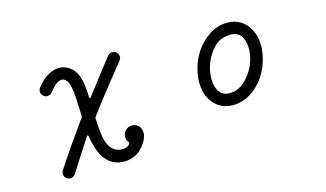

<svg xmlns="http://www.w3.org/2000/svg" viewBox="-86 -797 2172 1281"><g transform="rotate(-15 1000.0 -156.0)"><path d="M806 15Q813 29 813 47Q813 86 778 130Q742 175 705 187.5Q668 200 638 200Q577 197 539.5 166Q502 135 482 84.5Q462 34 453 -25Q452 -31 449 -32Q446 -33 442 -28Q408 25 368 86Q328 147 299 194Q287 214 262 214Q243 214 232 201.5Q221 189 221 173Q221 161 227 151Q249 117 276.5 76Q304 35 333.5 -7Q363 -49 390.5 -88Q418 -127 439 -156Q443 -161 443 -167Q441 -231 438 -287Q435 -343 425.5 -382Q416 -421 391 -433Q385 -436 376 -436Q340 -436 293 -374Q279 -355 257 -355Q244 -355 234 -362Q215 -376 215 -397Q215 -403 217 -409.5Q219 -416 223 -421Q258 -468 299 -492.5Q340 -517 380 -517Q410 -517 437 -502Q475 -481 492.5 -445Q510 -409 516 -365Q522 -321 523 -276Q523 -270 526.5 -269Q530 -268 534 -273Q570 -320 605 -365.5Q640 -411 669.5 -449Q699 -487 717 -510Q730 -526 750 -526Q764 -526 776 -517Q792 -503 792 -484Q792 -471 782 -458Q764 -436 735.5 -400.5Q707 -365 672.5 -321.5Q638 -278 601.5 -231Q565 -184 532 -139Q528 -134 528 -128Q530 -83 534 -40.5Q538 2 549 36.5Q560 71 582.5 92.5Q605 114 643 117Q663 118 678.5 111.5Q694 105 701 93Q705 87 700 80Q687 64 687 43Q687 17 705.5 -1.5Q724 -20 750 -20Q768 -20 783.5 -11Q799 -2 806 15Z M1438 24Q1383 24 1342.5 -2.5Q1302 -29 1280 -75Q1258 -121 1258 -181Q1258 -198 1260 -214.5Q1262 -231 1265 -248Q1280 -325 1321.5 -386Q1363 -447 1420.5 -482.5Q1478 -518 1541 -518Q1595 -518 1635.5 -491.5Q1676 -465 1698.5 -418Q1721 -371 1721 -311Q1721 -295 1719 -279Q1717 -263 1714 -246Q1699 -169 1658 -107.5Q1617 -46 1559.5 -11Q1502 24 1438 24ZM1438 -59Q1534 -59 1603 -181Q1618 -208 1627.5 -244Q1637 -280 1637 -315Q1637 -363 1615.5 -399Q1594 -435 1541 -435Q1516 -435 1488.5 -427.5Q1461 -420 1432.5 -394.5Q1404 -369 1374 -314Q1361 -289 1352 -253.5Q1343 -218 1343 -183Q1343 -151 1352 -122.5Q1361 -94 1382 -76.5Q1403 -59 1438 -59Z"/></g></svg>

Font: Kiwi Maru Medium
Style: Regular
Weight: 500
Designer: Hiroki-Chan
Version: Version 1.100